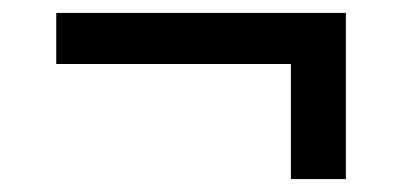

<svg xmlns="http://www.w3.org/2000/svg" viewBox="-20 -410 622 297"><path d="M515 -133H430V-311H67V-390H515Z"/></svg>

Font: Montserrat Alternates Medium
Style: Regular
Weight: 500
Designer: Julieta Ulanovsky
Foundry: Julieta Ulanovsky
Version: Version 7.200